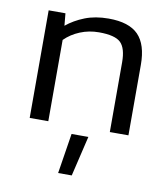

<svg xmlns="http://www.w3.org/2000/svg" viewBox="-79 -551 729 833"><g transform="rotate(10 285.0 -135.0)"><path d="M70 0V-474H144L149 -420Q183 -448 228.5 -466Q274 -484 333 -484Q423 -484 464 -442Q505 -400 505 -310V0H423V-307Q423 -369 398 -393.5Q373 -418 302 -418Q258 -418 219 -402Q180 -386 152 -358V0ZM233 214 261 37H335L293 214Z"/></g></svg>

Font: Kanit Light
Style: Regular
Weight: 300
Designer: Katatrad Team
Foundry: CadsonDemak
Version: Version 2.000; ttfautohint (v1.8.3)